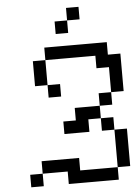

<svg xmlns="http://www.w3.org/2000/svg" viewBox="-67 -973 827 1177"><g transform="rotate(-5 346.0 -384.5)"><path d="M153.8 -615.4H230.8V-538.5H153.8ZM153.8 -538.5H230.8V-461.5H153.8ZM230.8 -692.3H307.7V-615.4H230.8ZM307.7 -692.3H384.6V-615.4H307.7ZM384.6 -692.3H461.5V-615.4H384.6ZM461.5 -692.3H538.5V-615.4H461.5ZM538.5 -692.3H615.4V-615.4H538.5ZM538.5 -615.4H615.4V-538.5H538.5ZM615.4 -615.4H692.3V-538.5H615.4ZM615.4 -538.5H692.3V-461.5H615.4ZM615.4 -461.5H692.3V-384.6H615.4ZM615.4 -153.8H692.3V-76.9H615.4ZM615.4 -76.9H692.3V0H615.4ZM615.4 0H692.3V76.9H615.4ZM538.5 76.9H615.4V153.8H538.5ZM461.5 76.9H538.5V153.8H461.5ZM384.6 76.9H461.5V153.8H384.6ZM307.7 76.9H384.6V153.8H307.7ZM307.7 0H384.6V76.9H307.7ZM230.8 0H307.7V76.9H230.8ZM153.8 0H230.8V76.9H153.8ZM76.9 76.9H153.8V153.8H76.9ZM461.5 -307.7H538.5V-230.8H461.5ZM307.7 -230.8H384.6V-153.8H307.7ZM538.5 -230.8H615.4V-153.8H538.5ZM538.5 -384.6H615.4V-307.7H538.5ZM384.6 -307.7H461.5V-230.8H384.6ZM384.6 -230.8H461.5V-153.8H384.6ZM230.8 -461.5H307.7V-384.6H230.8ZM307.7 -846.2H384.6V-769.2H307.7ZM384.6 -923.1H461.5V-846.2H384.6Z"/></g></svg>

Font: Jacquarda Bastarda 9
Style: Regular
Weight: 400
Designer: Sarah Cadigan-Fried
Version: Version 1.000; ttfautohint (v1.8.4.7-5d5b)